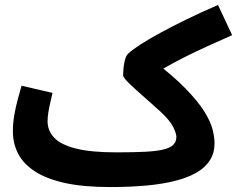

<svg xmlns="http://www.w3.org/2000/svg" viewBox="-20 -734 957 775"><path d="M424 21 450 -119Q521 -119 567.5 -121.5Q614 -124 641.5 -131Q669 -138 680.5 -150.5Q692 -163 692 -182Q692 -194 679.5 -220.5Q667 -247 626 -285Q604 -305 578.5 -327.5Q553 -350 530 -370.5Q507 -391 492 -407Q477 -423 477 -430Q477 -445 479 -463Q481 -481 485.5 -496Q490 -511 498 -518Q515 -534 548.5 -555.5Q582 -577 629 -602.5Q676 -628 734.5 -656.5Q793 -685 860 -714L917 -592Q862 -568 813 -545.5Q764 -523 721.5 -501.5Q679 -480 643.5 -459.5Q608 -439 581 -419L594 -493Q679 -428 729.5 -376Q780 -324 805 -283.5Q830 -243 838 -211.5Q846 -180 846 -156Q846 -117 827.5 -87.5Q809 -58 773.5 -37.5Q738 -17 687 -4Q636 9 570 15Q504 21 424 21ZM424 21Q316 21 241.5 4.5Q167 -12 120.5 -42.5Q74 -73 53 -114Q32 -155 32 -204Q32 -236 37.5 -268.5Q43 -301 51.5 -332Q60 -363 67 -388L192 -359Q188 -341 183 -320Q178 -299 175 -279.5Q172 -260 172 -244Q172 -207 198.5 -178.5Q225 -150 286 -134.5Q347 -119 450 -119L470 -11Z"/></svg>

Font: Noto Sans
Style: Bold
Weight: 700
Designer: Monotype Design Team
Foundry: Monotype Imaging Inc.
Version: Version 2.000;GOOG;noto-source:20170915:90ef993387c0; ttfaut